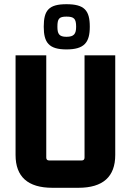

<svg xmlns="http://www.w3.org/2000/svg" viewBox="-20 -883 622 913"><path d="M353 10C470 10 528 -43 528 -146V-620H382V-134C382 -124 377 -120 368 -120H214C205 -120 200 -124 200 -134V-620H54V-146C54 -43 112 10 229 10ZM407 -756C407 -834 381 -863 296 -863C212 -863 188 -834 188 -756C188 -681 212 -648 296 -648C381 -648 407 -681 407 -756ZM253 -756C253 -794 261 -804 296 -804C332 -804 342 -794 342 -756C342 -722 332 -708 296 -708C261 -708 253 -722 253 -756Z"/></svg>

Font: Gemini
Style: Regular
Weight: 700
Designer: Pushpananda Ekanayake, Sol Matas, Kosala Senevirathne
Foundry: Mooniak
Version: Version 1.000;PS 1.0;hotconv 1.0.86;makeotf.lib2.5.63406